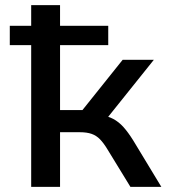

<svg xmlns="http://www.w3.org/2000/svg" viewBox="-20 -725 658 745"><path d="M101 0V-550H18V-625H101V-705H213V-625H400V-550H213V-298H300L456 -493H577L384 -252L368 -279Q398 -275 419.5 -263.5Q441 -252 459 -232Q477 -212 497 -180L606 0H486L396 -147Q382 -170 368 -184.5Q354 -199 335.5 -205.5Q317 -212 289 -212H213V0Z"/></svg>

Font: Nunito Sans 7pt SemiBold
Style: Regular
Weight: 600
Designer: Vernon Adams
Foundry: Vernon Adams
Version: Version 3.101;gftools[0.9.27]